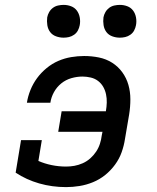

<svg xmlns="http://www.w3.org/2000/svg" viewBox="-20 -757 640 785"><path d="M250 8Q193 8 140.5 -7Q88 -22 44 -51L66 -184H151L137 -99Q162 -88 191 -82Q220 -76 250 -76Q267 -76 284 -79Q301 -82 318 -89.5Q335 -97 349 -109.5Q363 -122 373 -137Q383 -152 388.5 -169Q394 -186 396 -203L399 -218H218L232 -302H413V-303Q416 -320 416.5 -337.5Q417 -355 413.5 -371.5Q410 -388 402 -402Q394 -416 381 -426Q368 -436 351 -440Q334 -444 317 -444Q295 -444 272 -437.5Q249 -431 230.5 -416Q212 -401 200.5 -380Q189 -359 186 -337H90Q94 -363 104.5 -389Q115 -415 131.5 -437.5Q148 -460 170.5 -478.5Q193 -497 218.5 -508Q244 -519 271 -523.5Q298 -528 324 -528Q355 -528 384.5 -522Q414 -516 438.5 -500.5Q463 -485 480 -461.5Q497 -438 505 -410Q513 -382 513 -351Q513 -320 508 -289L491 -189Q487 -162 477.5 -135Q468 -108 450.5 -84Q433 -60 410 -41.5Q387 -23 360 -12Q333 -1 305 3.5Q277 8 250 8ZM470 -603Q454 -603 439 -608.5Q424 -614 415 -626Q406 -638 403.5 -654Q401 -670 403 -686Q405 -697 411 -707.5Q417 -718 426.5 -725Q436 -732 447.5 -734.5Q459 -737 470 -737Q486 -737 500.5 -731.5Q515 -726 524 -714Q533 -702 536 -686Q539 -670 536 -654Q534 -643 528.5 -632.5Q523 -622 513 -615Q503 -608 492 -605.5Q481 -603 470 -603ZM240 -603Q224 -603 209 -608.5Q194 -614 185 -626Q176 -638 173.5 -654Q171 -670 173 -686Q175 -697 181 -707.5Q187 -718 196.5 -725Q206 -732 217.5 -734.5Q229 -737 240 -737Q256 -737 270.5 -731.5Q285 -726 294 -714Q303 -702 306 -686Q309 -670 306 -654Q304 -643 298.5 -632.5Q293 -622 283 -615Q273 -608 262 -605.5Q251 -603 240 -603Z"/></svg>

Font: Iosevka HT Medium Extended
Style: Italic
Weight: 500
Width: 7
Italic angle: -9°
Monospace: yes
Designer: Belleve Invis
Foundry: Belleve Invis
Version: Version 32.3.0; ttfautohint (v1.8.4)